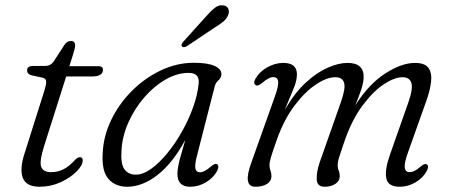

<svg xmlns="http://www.w3.org/2000/svg" viewBox="-20 -702 1723 731"><path d="M143 -406 99 -415.5Q83 -420.5 83 -433.5Q83 -451 106.5 -451H153Q171.5 -451 183 -466L226 -532Q235.5 -546 250 -546Q266 -546 266 -529.5Q266 -519 258.5 -495.5L244 -450H355Q372 -450 372 -436Q372 -424 361.8 -417.5Q351.5 -411 334 -411H232L147.5 -144.5Q129 -85 137.2 -65.8Q145.5 -46.5 174 -46.5Q199.5 -46.5 221.2 -57.2Q243 -68 266 -93.5Q276 -103.5 284 -103.5Q295.5 -103.5 295 -91Q294.5 -72 271 -48.5Q247.5 -25 210.2 -8Q173 9 131 9Q80 9 67 -24.5Q54 -58 73.5 -118L149 -357Q156.5 -382 155.8 -392.2Q155 -402.5 143 -406Z M729 -105.5Q721 -73.5 724 -59.8Q727 -46 741.5 -46Q758 -46 783 -68Q798 -81 806 -77Q816.5 -71 806.5 -51Q793 -25.5 764.5 -8.2Q736 9 704 9Q655.5 9 655.5 -40Q655.5 -51.5 658 -66.2Q660.5 -81 667 -105Q673.5 -129 685.5 -169.5Q638 -81.5 580.2 -36.2Q522.5 9 464 9Q419 9 392.8 -21Q366.5 -51 371 -119.5Q374 -185 404 -246.5Q434 -308 483 -356.8Q532 -405.5 592.8 -434.2Q653.5 -463 718.5 -463Q770.5 -463 797 -451Q823.5 -439 823 -419.5Q822 -405 811.5 -396Q801 -387 797.5 -373ZM442.5 -129Q439 -77.5 454 -57.2Q469 -37 497 -37Q524 -37 554.8 -58.8Q585.5 -80.5 616 -117.5Q646.5 -154.5 672.2 -200Q698 -245.5 715.2 -293.5Q732.5 -341.5 736.5 -385Q740 -424.5 698 -424.5Q654.5 -424.5 610.8 -399.5Q567 -374.5 530 -332Q493 -289.5 469.2 -236.8Q445.5 -184 442.5 -129ZM761 -635.5Q781 -658.5 797 -671.5Q813 -684.5 830.5 -681.5Q844.5 -679.5 849.2 -668.5Q854 -657.5 848.5 -644.5Q843 -630.5 829.5 -619.2Q816 -608 796.5 -596.5L690.5 -525.5Q686 -523 680.8 -522.5Q675.5 -522 673 -525.5Q669.5 -529 672 -534Q674.5 -539 678.5 -544Z M1197.5 -85 1278 -313.5Q1296.5 -366 1290 -387Q1283.5 -408 1256.5 -408Q1224.5 -408 1183 -380.5Q1141.5 -353 1101.8 -300.5Q1062 -248 1035 -173Q1017.5 -124 1011.8 -104.2Q1006 -84.5 1006 -72.5Q1006 -61.5 1009.8 -52.2Q1013.5 -43 1013.5 -31Q1013.5 -12.5 996.8 -1.8Q980 9 952 9Q902.5 9 938 -86L1026.5 -334.5Q1041.5 -376 1039 -392.2Q1036.5 -408.5 1020.5 -408.5Q1003.5 -408.5 978.5 -386.5Q971 -380.5 965 -377.8Q959 -375 954 -377.5Q942 -384 953.5 -404Q969.5 -430.5 999 -446.5Q1028.5 -462.5 1058.5 -462.5Q1110.5 -462.5 1110.5 -419Q1110.5 -394 1097 -362.8Q1083.5 -331.5 1064 -283.5Q1101 -347.5 1143.5 -386.8Q1186 -426 1227.5 -444.2Q1269 -462.5 1303 -462.5Q1367 -462.5 1364.5 -405.5Q1363.5 -385 1355 -360Q1346.5 -335 1333 -301.5Q1385.5 -383.5 1447.8 -423Q1510 -462.5 1560 -462.5Q1598 -462.5 1611.5 -443Q1625 -423.5 1621.2 -390.5Q1617.5 -357.5 1603 -317.5L1534 -123.5Q1518.5 -81 1521 -63.8Q1523.5 -46.5 1539.5 -46.5Q1548 -46.5 1558 -51.2Q1568 -56 1581 -67.5Q1596.5 -80.5 1604 -76.5Q1615 -70.5 1604.5 -50.5Q1590.5 -24.5 1562 -7.8Q1533.5 9 1501.5 9Q1458 9 1451 -22.2Q1444 -53.5 1464 -111L1535 -313Q1553 -364.5 1546.2 -386.2Q1539.5 -408 1512.5 -408Q1482 -408 1440.8 -380.8Q1399.5 -353.5 1358.8 -298.2Q1318 -243 1289.5 -158.5Q1275.5 -118 1270.5 -101.2Q1265.5 -84.5 1265.5 -74Q1265.5 -62 1269.5 -52.8Q1273.5 -43.5 1273.5 -31Q1273.5 -13 1257 -2Q1240.5 9 1215.5 9Q1187 9 1185.8 -19Q1184.5 -47 1197.5 -85Z"/></svg>

Font: Fraunces 9pt Soft Light
Style: Italic
Weight: 300
Italic angle: -16°
Version: Version 1.000;[0bf87f6ff]